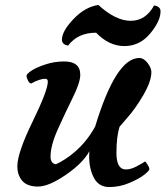

<svg xmlns="http://www.w3.org/2000/svg" viewBox="-20 -744 668 775"><path d="M602 -722Q628 -718 628 -698Q628 -659 586 -608.5Q544 -558 482 -558Q420 -558 368 -612Q294 -612 255 -560Q230 -564 230 -584Q230 -618 276.5 -667Q323 -716 377 -724Q447 -660 507.5 -660Q568 -660 602 -722ZM163 -426Q140 -426 106 -407Q99 -407 93 -419Q87 -431 87 -438Q87 -445 106 -458Q125 -471 162 -483.5Q199 -496 239 -496Q304 -496 304 -442Q304 -411 274 -350.5Q244 -290 214 -223.5Q184 -157 184 -112Q184 -99 189 -91Q194 -83 205 -81Q209 -83 216 -86Q223 -89 243.5 -102Q264 -115 282 -131Q331 -173 364 -233Q448 -510 542 -510Q560 -510 575.5 -490Q591 -470 591 -453Q591 -416 559 -361Q527 -306 495 -270L463 -233Q450 -194 450 -127Q450 -60 488 -60Q508 -60 531.5 -72.5Q555 -85 565 -92Q568 -92 575.5 -80Q583 -68 583 -61.5Q583 -55 562 -38.5Q541 -22 502 -5.5Q463 11 421 11Q379 11 359.5 -25.5Q340 -62 340 -111Q340 -127 341 -134Q315 -86 246 -38.5Q177 9 133.5 9Q90 9 70 -14Q50 -37 50 -73Q50 -127 111.5 -253Q173 -379 173 -414Q173 -426 163 -426Z"/></svg>

Font: Clara
Style: Regular
Weight: 400
Designer: Proyecto DEMO
Foundry: Proyecto DEMO
Version: Version 1.002